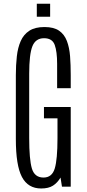

<svg xmlns="http://www.w3.org/2000/svg" viewBox="-20 -1018 475 1047"><path d="M204.6 9.8Q132.8 9.8 99.6 -53Q66.4 -115.7 66.4 -259.8V-607.9Q66.4 -663.1 71.8 -710.7Q77.1 -758.3 93 -794.2Q108.9 -830.1 139.9 -850.3Q170.9 -870.6 222.7 -870.6Q273.4 -870.6 302.2 -850.6Q331.1 -830.6 344.7 -794.7Q358.4 -758.8 362.1 -711.4Q365.7 -664.1 365.7 -608.9V-537.1H291.5V-669.9Q291.5 -736.8 278.3 -773.2Q265.1 -809.6 220.2 -809.6Q174.3 -809.6 156.7 -765.9Q139.2 -722.2 139.2 -615.7V-265.1Q139.2 -148.9 153.8 -99.4Q168.5 -49.8 217.3 -49.8Q263.7 -49.8 278.6 -99.4Q293.5 -148.9 293.5 -264.2V-372.6H219.7V-434.6H365.7V0H317.9L310.1 -49.8Q293 -21 268.8 -5.6Q244.6 9.8 204.6 9.8ZM180.7 -926.8V-997.6H253.4V-926.8Z"/></svg>

Font: Antonio Thin
Style: Regular
Weight: 250
Designer: Vernon Adams
Foundry: Vernon Adams
Version: Version 1.002